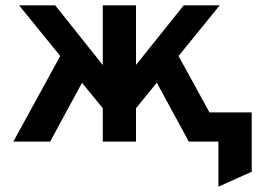

<svg xmlns="http://www.w3.org/2000/svg" viewBox="-20 -531 998 720"><path d="M30 0 206 -321 51.5 -511H187L365.5 -287V-511H490V-287.5L669 -511H804L649.5 -321L765.5 -109.5H924V113L799 169V0H688L568 -221L490 -125V0H365.5V-125L287.5 -220.5L168 0Z"/></svg>

Font: Overpass
Style: Bold
Weight: 700
Designer: Delve Withrington, Dave Bailey, Thomas Jockin
Foundry: Delve Fonts LLC
Version: Version 4.000; ttfautohint (v1.8.3)